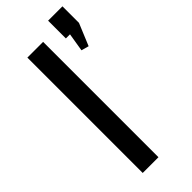

<svg xmlns="http://www.w3.org/2000/svg" viewBox="-256 -832 871 871"><g transform="rotate(-45 180.0 -396.0)"><path d="M184 -740V0H83V-740ZM360 -792V-686L316 -580L280 -590L307 -755L338 -678H268V-792Z"/></g></svg>

Font: Pathway Extreme 28pt Medium
Style: Regular
Weight: 500
Designer: Eduardo Rodriguez Tunni
Foundry: Eduardo Rodriguez Tunni
Version: Version 1.001;gftools[0.9.26]